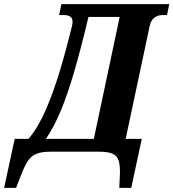

<svg xmlns="http://www.w3.org/2000/svg" viewBox="-109 -734 839 929"><path d="M-89 175 -38 -62H29Q76 -118 113 -203.5Q150 -289 181 -392.5Q212 -496 239 -607Q242 -619 242 -629Q242 -646 231 -653.5Q220 -661 203 -661H177L188 -714H710L699 -661H676Q655 -661 638 -648.5Q621 -636 615 -607L499 -62H577L526 175H468L471 115Q473 71 466 46Q459 21 437 10.5Q415 0 371 0H135Q92 0 66.5 10.5Q41 21 25 46Q9 71 -8 115L-31 175ZM113 -62H345L470 -652H319Q283 -500 250 -387Q217 -274 183.5 -194.5Q150 -115 113 -62Z"/></svg>

Font: Noto Serif ExtraCondensed ExtraBold
Style: Italic
Weight: 800
Width: 2
Italic angle: -12°
Designer: Monotype Design Team
Foundry: Monotype Imaging Inc.
Version: Version 2.013